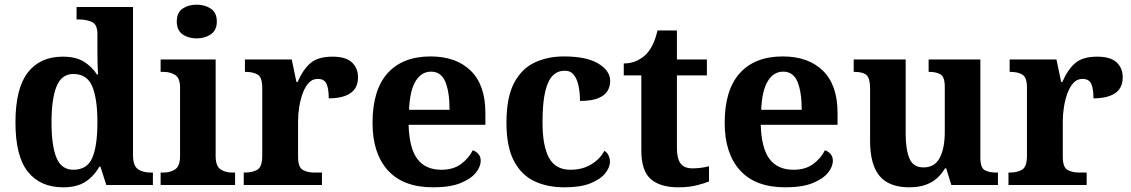

<svg xmlns="http://www.w3.org/2000/svg" viewBox="-20 -790 4830 820"><path d="M250 10Q152 10 99 -56.5Q46 -123 46 -267Q46 -412 98.5 -480Q151 -548 248 -548Q304 -548 338.5 -526.5Q373 -505 394 -472H399Q397 -495 396.5 -526Q396 -557 396 -584V-645Q396 -686 372 -696.5Q348 -707 315 -707H307V-760H548V-129Q548 -83 568.5 -68Q589 -53 625 -53H633V0H434L409 -78H404Q381 -37 344.5 -13.5Q308 10 250 10ZM293 -65Q352 -65 374 -115.5Q396 -166 396 -269Q396 -368 374 -421Q352 -474 293 -474Q243 -474 221.5 -421Q200 -368 200 -268Q200 -166 221.5 -115.5Q243 -65 293 -65Z M820 -626Q784 -626 759.5 -643.5Q735 -661 735 -698Q735 -736 759.5 -753Q784 -770 820 -770Q855 -770 880.5 -753Q906 -736 906 -698Q906 -661 880.5 -643.5Q855 -626 820 -626ZM666 0V-53H678Q708 -53 728.5 -67Q749 -81 749 -124V-416Q749 -456 728.5 -469.5Q708 -483 678 -483H666V-536H901V-124Q901 -81 921.5 -67Q942 -53 972 -53H984V0Z M1021 0V-53H1025Q1059 -53 1079.5 -65.5Q1100 -78 1100 -125V-415Q1100 -459 1081 -471Q1062 -483 1029 -483H1026V-536H1226L1246 -440H1251Q1274 -493 1306 -520.5Q1338 -548 1400 -548Q1457 -548 1483 -523.5Q1509 -499 1509 -460Q1509 -414 1476.5 -392Q1444 -370 1384 -370Q1384 -411 1374.5 -432Q1365 -453 1337 -453Q1314 -453 1298.5 -436Q1283 -419 1273 -392Q1263 -365 1258 -333.5Q1253 -302 1253 -273V-120Q1253 -76 1273 -64.5Q1293 -53 1323 -53H1355V0Z M1830 10Q1702 10 1636.5 -62.5Q1571 -135 1571 -265Q1571 -406 1635.5 -477.5Q1700 -549 1819 -549Q1928 -549 1990.5 -488Q2053 -427 2053 -308V-257H1725Q1728 -157 1762.5 -111Q1797 -65 1865 -65Q1916 -65 1949 -89.5Q1982 -114 1999 -148Q2013 -144 2023 -132.5Q2033 -121 2033 -104Q2033 -78 2012 -52Q1991 -26 1946.5 -8Q1902 10 1830 10ZM1900 -321Q1900 -397 1882 -440.5Q1864 -484 1821 -484Q1779 -484 1754.5 -442.5Q1730 -401 1727 -321Z M2391 10Q2317 10 2261.5 -16.5Q2206 -43 2174.5 -103.5Q2143 -164 2143 -266Q2143 -374 2175.5 -435.5Q2208 -497 2263.5 -523Q2319 -549 2388 -549Q2485 -549 2535.5 -518.5Q2586 -488 2586 -444Q2586 -422 2575.5 -403Q2565 -384 2537 -371.5Q2509 -359 2457 -359Q2457 -393 2451 -422.5Q2445 -452 2431 -470Q2417 -488 2392 -488Q2363 -488 2342 -468.5Q2321 -449 2309 -401Q2297 -353 2297 -267Q2297 -166 2325 -115.5Q2353 -65 2416 -65Q2468 -65 2506 -88.5Q2544 -112 2561 -146Q2573 -139 2579 -126Q2585 -113 2585 -100Q2585 -75 2564.5 -49.5Q2544 -24 2501.5 -7Q2459 10 2391 10Z M2877 10Q2800 10 2759.5 -25Q2719 -60 2719 -148V-468H2644V-519Q2676 -519 2701.5 -531.5Q2727 -544 2742 -561Q2773 -594 2788 -660H2871V-536H2999V-468H2871V-158Q2871 -113 2886.5 -92Q2902 -71 2937 -71Q2957 -71 2975 -73.5Q2993 -76 3008 -80V-15Q2992 -8 2957.5 1Q2923 10 2877 10Z M3334 10Q3206 10 3140.5 -62.5Q3075 -135 3075 -265Q3075 -406 3139.5 -477.5Q3204 -549 3323 -549Q3432 -549 3494.5 -488Q3557 -427 3557 -308V-257H3229Q3232 -157 3266.5 -111Q3301 -65 3369 -65Q3420 -65 3453 -89.5Q3486 -114 3503 -148Q3517 -144 3527 -132.5Q3537 -121 3537 -104Q3537 -78 3516 -52Q3495 -26 3450.5 -8Q3406 10 3334 10ZM3404 -321Q3404 -397 3386 -440.5Q3368 -484 3325 -484Q3283 -484 3258.5 -442.5Q3234 -401 3231 -321Z M3864 10Q3777 10 3736.5 -38.5Q3696 -87 3696 -188V-412Q3696 -455 3681 -469Q3666 -483 3629 -483H3626V-536H3848V-216Q3848 -152 3864 -113.5Q3880 -75 3924 -75Q3972 -75 3993.5 -116Q4015 -157 4015 -227V-419Q4015 -462 3996.5 -472.5Q3978 -483 3949 -483H3946V-536H4167V-116Q4167 -73 4186 -63Q4205 -53 4234 -53H4242V0H4043L4021 -71H4016Q3990 -28 3952.5 -9Q3915 10 3864 10Z M4287 0V-53H4291Q4325 -53 4345.5 -65.5Q4366 -78 4366 -125V-415Q4366 -459 4347 -471Q4328 -483 4295 -483H4292V-536H4492L4512 -440H4517Q4540 -493 4572 -520.5Q4604 -548 4666 -548Q4723 -548 4749 -523.5Q4775 -499 4775 -460Q4775 -414 4742.5 -392Q4710 -370 4650 -370Q4650 -411 4640.5 -432Q4631 -453 4603 -453Q4580 -453 4564.5 -436Q4549 -419 4539 -392Q4529 -365 4524 -333.5Q4519 -302 4519 -273V-120Q4519 -76 4539 -64.5Q4559 -53 4589 -53H4621V0Z"/></svg>

Font: Noto Serif Ethiopic
Style: Bold
Weight: 700
Designer: Monotype Design Team
Foundry: Monotype Imaging Inc.
Version: Version 2.102; ttfautohint (v1.8.4.7-5d5b)